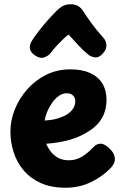

<svg xmlns="http://www.w3.org/2000/svg" viewBox="-20 -879 583 903"><path d="M288.2 3.9Q219.2 3.9 170 -18.9Q120.8 -41.7 89.6 -79.6Q58.4 -117.4 43.7 -164.7Q29 -212 29 -260Q29 -312.6 49.5 -364.1Q70 -415.7 107.7 -458.4Q145.3 -501.2 196.8 -527Q248.3 -552.8 311.1 -552.8Q366.6 -552.8 404.5 -535.3Q442.4 -517.8 461.7 -485.8Q481 -453.9 481 -410Q481 -362.6 461.2 -326.6Q441.3 -290.7 404.1 -266.1Q359.3 -235.8 308.2 -221.5Q257 -207.2 197.3 -202.9Q206.1 -182.4 219.8 -164.9Q233.6 -147.4 254.3 -136.3Q275 -125.2 303.1 -125.2Q337.8 -125.2 365.7 -142.4Q393.6 -159.7 415.4 -183Q426.9 -195.7 435.9 -199.4Q445 -203.2 452 -203.2Q465.6 -203.2 479.8 -193.3Q494.1 -183.4 505.6 -169.2Q517 -154.9 519.3 -139.8Q522.7 -125.6 516.2 -111.8Q509.7 -98.1 502.7 -91.1Q465.7 -51.1 410.3 -23.6Q355 3.9 288.2 3.9ZM190.2 -312.1Q217 -314.1 234.3 -317.4Q251.6 -320.8 276.1 -331.1Q299.8 -340.2 317 -359.3Q334.2 -378.3 334.2 -404Q334.2 -414.1 329.7 -422.1Q325.1 -430.1 316.1 -435.3Q307.1 -440.4 293.3 -440.4Q273.8 -440.4 256.1 -427.6Q238.3 -414.7 224.7 -395Q211 -375.3 201.9 -353.3Q192.9 -331.2 190.2 -312.1ZM219.1 -631.2Q208.3 -616.4 188.7 -609.3Q169.1 -602.1 145.6 -617.7Q123.9 -632.3 120.8 -649.2Q117.8 -666 128.3 -684.4Q141.8 -706.7 163.2 -734.1Q184.6 -761.6 206.9 -786.5Q229.2 -811.4 243.6 -825.8Q260.8 -842.8 275.8 -850.9Q290.9 -859 311.8 -859Q334.4 -859 348.6 -850Q362.8 -841 372.9 -823.8Q385.8 -803.7 410.2 -769.8Q434.7 -735.9 466.3 -701.2Q478.9 -687.7 480.4 -667.2Q481.9 -646.8 463.9 -627.8Q446.2 -607.3 428 -609.2Q409.8 -611 397 -620.7Q374.7 -638.1 349.4 -665.4Q324.1 -692.8 302.3 -716.6Q290.9 -707.9 276.2 -694Q261.6 -680.1 246.7 -664.1Q231.9 -648 219.1 -631.2Z"/></svg>

Font: Playpen Sans Hebrew
Style: Regular
Weight: 400
Designer: Tom Grace, Laura Meseguer, Veronika Burian, José Scaglione
Foundry: TypeTogether
Version: Version 2.000